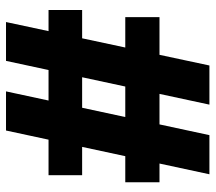

<svg xmlns="http://www.w3.org/2000/svg" viewBox="-58 -642 700 623"><g transform="rotate(-90 291.5 -330.0)"><path d="M264 0 406 -660H532L391 0ZM12 -162V-273H548V-162ZM38 0 180 -660H307L165 0ZM35 -413V-522H571V-413Z"/></g></svg>

Font: Bricolage Grotesque 96pt ExtraBold SemiCondensed ExtraBold
Style: Regular
Weight: 800
Width: 4
Version: Version 1.001;gftools[0.9.33.dev8+g029e19f]